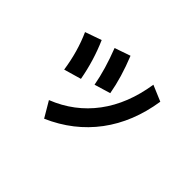

<svg xmlns="http://www.w3.org/2000/svg" viewBox="-119 -772 1158 1158"><g transform="rotate(45 460.0 -193.5)"><path d="M406 -235Q386 -346 335 -477L436 -512Q489 -381 509 -266ZM277 25Q434 -37 531 -167Q628 -297 657 -486L759 -443Q728 -241 620 -96.5Q512 48 336 125ZM212 -170Q192 -306 141 -419L246 -456Q299 -335 323 -202Z"/></g></svg>

Font: LINE Seed Sans KR Bold
Style: Regular
Weight: 700
Designer: LINE BX Design & Sandoll Inc & Dalton Maag Ltd
Foundry: Sandoll Inc.
Version: Version 1.000